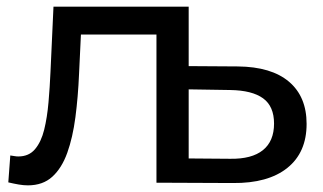

<svg xmlns="http://www.w3.org/2000/svg" viewBox="-20 -550 973 578"><path d="M5 -1 11 -82Q18 -81 24 -80Q30 -79 35 -79Q67 -79 85.5 -101Q104 -123 113 -159.5Q122 -196 126 -242Q130 -288 132 -334L141 -530H548V0H452V-474L475 -446H203L225 -475L218 -328Q215 -258 207 -197Q199 -136 182.5 -90Q166 -44 137.5 -18Q109 8 64 8Q51 8 36.5 5.5Q22 3 5 -1ZM696 -350Q797 -349 850 -304Q903 -259 903 -177Q903 -91 845 -44.5Q787 2 681 1L451 0V-530H547V-351ZM673 -72Q738 -71 771.5 -98Q805 -125 805 -178Q805 -230 772 -254Q739 -278 673 -279L547 -281V-73Z"/></svg>

Font: MOST Montserrat Medium
Style: Regular
Weight: 500
Designer: Julieta Ulanovsky
Foundry: Julieta Ulanovsky
Version: Version 8.000;March 11, 2024;FontCreator 15.0.0.2926 64-bit